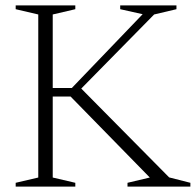

<svg xmlns="http://www.w3.org/2000/svg" viewBox="-20 -690 724 710"><path d="M605.5 -34 684 -14V0H451.5V-14L534 -33.5L241 -333H175V-33.5L258.5 -14V0H38V-14L121.5 -33.5V-636.5L38 -656V-670H258.5V-656L175 -636.5V-364.5H245.5L507.5 -637.5L424.5 -656V-670H632.5V-656L550 -636.5L280.5 -362.5Z"/></svg>

Font: Newsreader Text Light
Style: Regular
Weight: 300
Designer: Hugues Gentile
Foundry: Production Type
Version: Version 1.001